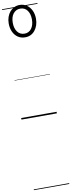

<svg xmlns="http://www.w3.org/2000/svg" viewBox="-222 -1475 899 2425"><g transform="rotate(-10 227.0 -262.5)"><path d="M228 -1015Q175 -1015 135.5 -1041.5Q96 -1068 74 -1115.5Q52 -1163 52 -1223Q52 -1268 65.5 -1306Q79 -1344 102.5 -1371.5Q126 -1399 158 -1414.5Q190 -1430 228 -1430Q278 -1430 317.5 -1403.5Q357 -1377 379.5 -1330Q402 -1283 402 -1223Q402 -1177 389 -1139.5Q376 -1102 353 -1073.5Q330 -1045 298.5 -1030Q267 -1015 228 -1015ZM228 -1062Q256 -1062 278.5 -1073.5Q301 -1085 317 -1106.5Q333 -1128 341.5 -1157.5Q350 -1187 350 -1223Q350 -1295 317.5 -1339Q285 -1383 228 -1383Q199 -1383 176.5 -1371.5Q154 -1360 137.5 -1339Q121 -1318 112.5 -1288.5Q104 -1259 104 -1223Q104 -1151 137 -1106.5Q170 -1062 228 -1062ZM0 895H454V905H0ZM0 -20H454V0H0ZM0 -505H454V-500H0ZM0 -1415H454V-1405H0Z"/></g></svg>

Font: Playwrite BE WAL Guides
Style: Regular
Weight: 400
Designer: Veronika Burian, José Scaglione
Foundry: TypeTogether
Version: Version 1.003